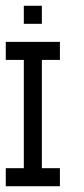

<svg xmlns="http://www.w3.org/2000/svg" viewBox="-20 -645 290 665"><path d="M0 -437.5V-500H62.5V-437.5ZM62.5 -437.5V-500H125V-437.5ZM125 -437.5V-500H187.5V-437.5ZM62.5 -375V-437.5H125V-375ZM62.5 -312.5V-375H125V-312.5ZM62.5 -250V-312.5H125V-250ZM62.5 -187.5V-250H125V-187.5ZM62.5 -125V-187.5H125V-125ZM62.5 -62.5V-125H125V-62.5ZM0 0V-62.5H62.5V0ZM62.5 0V-62.5H125V0ZM125 0V-62.5H187.5V0ZM62.5 -562.5V-625H125V-562.5Z"/></svg>

Font: AprilSans
Style: Regular
Weight: 400
Designer: typesprite
Version: Version 1.001;PS 001.001;hotconv 1.0.88;makeotf.lib2.5.64775